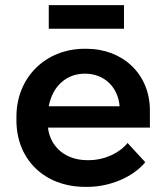

<svg xmlns="http://www.w3.org/2000/svg" viewBox="-20 -719 650 748"><path d="M170 -607H463V-699H170ZM312 9H321C407 9 497 -28 546 -87L477 -162C447 -124 389 -95 325 -95H320C236 -95 176 -146 167 -221V-222H564V-289C564 -429 460 -529 316 -529H310C157 -529 44 -417 44 -264V-250C44 -97 154 9 312 9ZM170 -305C184 -382 238 -432 310 -432H311C387 -432 440 -379 446 -305Z"/></svg>

Font: Fixel Display SemiBold
Style: Regular
Weight: 600
Designer: AlfaBravo + MacPaw
Foundry: Kyrylo Tkachov, Marchela Mozhyna, Serhii Makarenko, Maria Weinstein, Zakhar Kryvoshyya
Version: Version 1.211